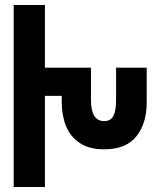

<svg xmlns="http://www.w3.org/2000/svg" viewBox="-20 -745 640 765"><path d="M34.5 -725H159V-475.5H342.5V-346Q342.5 -262.5 395.5 -262.5Q421 -262.5 431.8 -283Q442.5 -303.5 442.5 -346V-475.5H564.5V-336.5Q564.5 -254 523.5 -202Q482.5 -150 395 -150Q335.5 -150 297.8 -175.2Q260 -200.5 243 -242.8Q226 -285 226 -337.5V-363H159V0H34.5Z"/></svg>

Font: JuliaMono
Style: Bold
Weight: 700
Monospace: yes
Designer: cormullion
Foundry: corm
Version: Version 0.055; ttfautohint (v1.8.4)